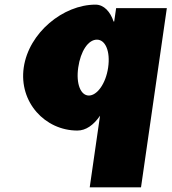

<svg xmlns="http://www.w3.org/2000/svg" viewBox="-20 -548 740 828"><path d="M82.4 -257C60.8 -107 174.5 15 313.6 15C350 15 383.3 -8 411.4 -49L366.9 260H588.1L699.5 -513H480.8L472.4 -455H469.9C455.9 -497 428.7 -528 391.8 -528C252.7 -528 104.1 -407 82.4 -257ZM317.4 -257C327.5 -327 360.1 -377 398 -377C434.4 -377 456.5 -327 446.4 -257C436.1 -186 398.1 -136 363.3 -136C328 -136 307.2 -186 317.4 -257Z"/></svg>

Font: Blink
Style: WideObl
Weight: 400
Designer: Mew Too
Foundry: Cannot Into Space Fonts
Version: Version 001.000